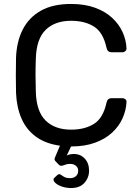

<svg xmlns="http://www.w3.org/2000/svg" viewBox="-20 -730 706 970"><path d="M335 220Q308 219 286 210Q264 201 255 189Q246 177 254 169L269 155Q278 147 285 151.5Q292 156 303 163Q314 170 335 170Q352 170 363.5 160Q375 150 375 133Q375 117 363.5 107.5Q352 98 335 98Q320 98 310 102Q300 106 292 107.5Q284 109 276 101L259 83Q254 77 256.5 69Q259 61 263 53L283 6Q210 -4 161.5 -39.5Q113 -75 88.5 -131.5Q64 -188 61 -261Q60 -302 60 -349Q60 -396 61 -439Q64 -520 95 -581Q126 -642 186.5 -676Q247 -710 339 -710Q408 -710 460 -691Q512 -672 546.5 -640Q581 -608 599 -568.5Q617 -529 619 -487Q620 -478 613.5 -472Q607 -466 598 -466H543Q534 -466 527.5 -471Q521 -476 518 -489Q501 -567 454.5 -596Q408 -625 339 -625Q258 -625 211 -579.5Q164 -534 161 -434Q158 -352 161 -266Q164 -166 211 -120.5Q258 -75 339 -75Q408 -75 454.5 -104Q501 -133 518 -211Q521 -224 527.5 -229Q534 -234 543 -234H598Q607 -234 613.5 -228.5Q620 -223 619 -214Q617 -172 599 -132Q581 -92 546.5 -60Q512 -28 460 -9Q408 10 339 10L317 56Q323 52 333.5 50Q344 48 353 48Q387 48 408.5 71.5Q430 95 430 132Q430 168 406 194.5Q382 221 335 220Z"/></svg>

Font: Rubik Light
Style: Regular
Weight: 400
Version: Version 2.101